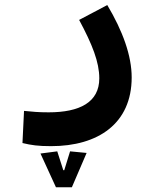

<svg xmlns="http://www.w3.org/2000/svg" viewBox="-20 -351 626 776"><path d="M186.5 239.7C376.5 239.7 512.2 148.4 512.2 -38.1C512.2 -126 476.1 -225.6 413.6 -330.6L299.8 -270.5C353 -171.4 381.3 -100.1 381.3 -34.2C381.3 62.5 301.8 103 176.8 103C132.8 103 114.3 100.6 77.1 97.2L70.8 227.1C106.9 235.8 134.3 239.7 186.5 239.7ZM206.1 405.8H270.5L330.1 267.1L263.2 260.7L239.7 336.9H235.8L211.4 260.7L143.6 269.5Z"/></svg>

Font: Cascadia Mono NF
Style: Bold
Weight: 700
Monospace: yes
Designer: Aaron Bell
Foundry: Saja Typeworks
Version: Version 2404.023